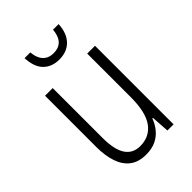

<svg xmlns="http://www.w3.org/2000/svg" viewBox="-219 -820 921 921"><g transform="rotate(-45 241.0 -360.0)"><path d="M408 -533V0H366L360 -92H356Q346 -64 327 -40.5Q308 -17 280 -3.5Q252 10 213 10Q162 10 130.5 -14Q99 -38 84 -82Q69 -126 69 -185V-533H121V-196Q121 -115 146.5 -77Q172 -39 221 -39Q285 -39 320 -87Q355 -135 355 -237V-533ZM358 -730Q355 -671 324 -639Q293 -607 241 -607Q191 -607 160.5 -637Q130 -667 127 -730H166Q168 -705 177 -686.5Q186 -668 202.5 -658Q219 -648 242 -648Q268 -648 284.5 -658Q301 -668 309.5 -686.5Q318 -705 320 -730Z"/></g></svg>

Font: Noto Sans Bengali Condensed Light
Style: Regular
Weight: 300
Width: 3
Designer: Jelle Bosma - Monotype Design Team
Foundry: Monotype Imaging Inc.
Version: Version 2.003